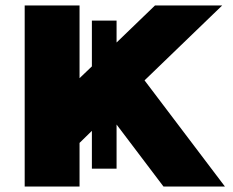

<svg xmlns="http://www.w3.org/2000/svg" viewBox="-20 -680 850 700"><path d="M70 0V-660H270V-395L315 -438V-605H405V-525L545 -660H790L507 -387L800 0H576L405 -226V-65H315V-203L270 -159V0Z"/></svg>

Font: Xolonium
Style: Bold
Weight: 700
Designer: Severin Meyer
Version: Version 4.2